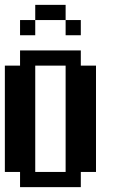

<svg xmlns="http://www.w3.org/2000/svg" viewBox="-20 -770 540 790"><path d="M250 -750H125V-687.5H250ZM125 -625V-687.5H62.5V-625ZM312.5 -625V-687.5H250V-625ZM312.5 0V-62.5H375V-500H312.5V-562.5H62.5V-500H0V-62.5H62.5V0ZM125 -62.5V-500H250V-62.5Z"/></svg>

Font: Chicago Kare
Style: Regular
Weight: 400
Designer: Duane King
Version: Version 1.001;hotconv 1.0.109;makeotfexe 2.5.65596